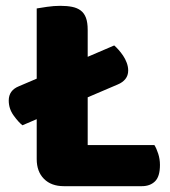

<svg xmlns="http://www.w3.org/2000/svg" viewBox="-20 -636 584 659"><path d="M199 3Q156 3 131 -22Q106 -47 106 -90V-227L57 -206Q43 -217 26.5 -240Q10 -263 10 -291Q10 -326 45 -340L106 -366V-607Q117 -609 141 -612.5Q165 -616 187 -616Q210 -616 227.5 -612.5Q245 -609 257 -600Q269 -591 275 -575Q281 -559 281 -533V-441L372 -480Q379 -474 387 -465Q395 -456 402.5 -445Q410 -434 415 -420.5Q420 -407 420 -394Q420 -377 410.5 -365Q401 -353 384 -346L281 -302V-138H510Q517 -127 523 -108.5Q529 -90 529 -70Q529 -30 512 -13.5Q495 3 467 3Z"/></svg>

Font: Baloo Bhai
Style: Regular
Weight: 400
Designer: Supriya Tembe, Noopur Datye and Ek Type
Foundry: Ek Type
Version: Version 1.100;PS 1.000;hotconv 1.0.88;makeotf.lib2.5.647800;